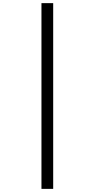

<svg xmlns="http://www.w3.org/2000/svg" viewBox="-20 -1000 603 1223"><path d="M244.1 203.1V-980H318.8V203.1Z"/></svg>

Font: Arial
Style: Bold
Weight: 700
Designer: Steve Matteson
Foundry: Ascender Corporation
Version: Version 2.00.3